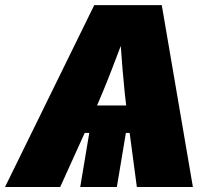

<svg xmlns="http://www.w3.org/2000/svg" viewBox="-45 -748 856 768"><path d="M467.8 -271.5 422.4 0H275.9L321.3 -271.5ZM-24.9 0 332 -727.5H602.1L726.6 0H502.4L464.8 -282.2Q453.1 -374 445.1 -471.9Q437 -569.8 431.6 -667.5H477.5Q440.4 -569.8 402.8 -471.9Q365.2 -374 323.7 -282.2L195.8 0ZM186 -216.3 204.6 -326.2H605L586.4 -216.3Z"/></svg>

Font: Inter 16pt Black
Style: Italic
Weight: 900
Italic angle: -9.3988°
Version: Version 4.001;git-66647c0bb